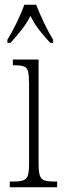

<svg xmlns="http://www.w3.org/2000/svg" viewBox="-20 -786 268 806"><path d="M21 0V-24H36Q64 -24 78 -29Q92 -34 97 -49.5Q102 -65 102 -99V-434Q102 -469 98 -485.5Q94 -502 80.5 -507Q67 -512 41 -512H34V-536H142V-100Q142 -66 147 -50Q152 -34 166 -29Q180 -24 207 -24H220V0ZM11 -619Q29 -648 49.5 -690Q70 -732 82 -766H132Q145 -732 165 -690Q185 -648 203 -619V-606H191Q165 -634 145 -659.5Q125 -685 108 -719Q90 -685 69.5 -659.5Q49 -634 24 -606H11Z"/></svg>

Font: Noto Serif Hebrew ExtraCondensed ExtraLight
Style: Regular
Weight: 200
Width: 2
Designer: Monotype Design Team
Foundry: Monotype Imaging Inc.
Version: Version 2.004; ttfautohint (v1.8.4.7-5d5b)